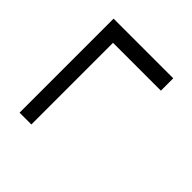

<svg xmlns="http://www.w3.org/2000/svg" viewBox="-49 -612 718 718"><g transform="rotate(-45 310.0 -253.5)"><path d="M495.3 -95.7V-348.8H63.5V-411.2H560.7V-95.7Z"/></g></svg>

Font: Encode Sans Condensed Thin
Style: Regular
Weight: 100
Width: 3
Designer: Multiple Designers
Foundry: Impallari Type
Version: Version 3.002